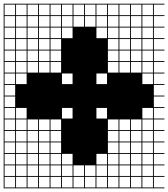

<svg xmlns="http://www.w3.org/2000/svg" viewBox="-20 -900 915 1045"><path d="M0 125V-879.8H875V-875H817.3V-817.3H875V-812.5H817.3V-754.8H875V-750H817.3V-692.3H875V-687.5H817.3V-629.8H875V-625H817.3V-567.3H875V-562.5H817.3V-504.8H875V-500H817.3V-442.3H875V-437.5H817.3V-379.8H875V-375H817.3V-317.3H875V-312.5H817.3V-254.8H875V-250H817.3V-192.3H875V-187.5H817.3V-129.8H875V-125H817.3V-67.3H875V-62.5H817.3V-4.8H875V0H817.3V57.7H875V62.5H817.3V120.2H875V125ZM754.8 -817.3H812.5V-875H754.8ZM254.8 -817.3H312.5V-875H254.8ZM317.3 -817.3H375V-875H317.3ZM192.3 -817.3H250V-875H192.3ZM379.8 -817.3H437.5V-875H379.8ZM442.3 -817.3H500V-875H442.3ZM692.3 -817.3H750V-875H692.3ZM129.8 -817.3H187.5V-875H129.8ZM504.8 -817.3H562.5V-875H504.8ZM67.3 -817.3H125V-875H67.3ZM567.3 -817.3H625V-875H567.3ZM629.8 -817.3H687.5V-875H629.8ZM4.8 -817.3H62.5V-875H4.8ZM567.3 -754.8H625V-812.5H567.3ZM4.8 -754.8H62.5V-812.5H4.8ZM254.8 -754.8H312.5V-812.5H254.8ZM754.8 -754.8H812.5V-812.5H754.8ZM629.8 -754.8H687.5V-812.5H629.8ZM317.3 -754.8H375V-812.5H317.3ZM192.3 -754.8H250V-812.5H192.3ZM379.8 -754.8H437.5V-812.5H379.8ZM442.3 -754.8H500V-812.5H442.3ZM67.3 -754.8H125V-812.5H67.3ZM504.8 -754.8H562.5V-812.5H504.8ZM692.3 -754.8H750V-812.5H692.3ZM129.8 -754.8H187.5V-812.5H129.8ZM4.8 -692.3H62.5V-750H4.8ZM254.8 -692.3H312.5V-750H254.8ZM629.8 -692.3H687.5V-750H629.8ZM317.3 -692.3H375V-750H317.3ZM754.8 -692.3H812.5V-750H754.8ZM192.3 -692.3H250V-750H192.3ZM67.3 -692.3H125V-750H67.3ZM504.8 -692.3H562.5V-750H504.8ZM567.3 -692.3H625V-750H567.3ZM129.8 -692.3H187.5V-750H129.8ZM692.3 -692.3H750V-750H692.3ZM129.8 -629.8H187.5V-687.5H129.8ZM567.3 -629.8H625V-687.5H567.3ZM4.8 -629.8H62.5V-687.5H4.8ZM692.3 -629.8H750V-687.5H692.3ZM67.3 -629.8H125V-687.5H67.3ZM192.3 -629.8H250V-687.5H192.3ZM754.8 -629.8H812.5V-687.5H754.8ZM629.8 -629.8H687.5V-687.5H629.8ZM254.8 -629.8H312.5V-687.5H254.8ZM129.8 -567.3H187.5V-625H129.8ZM567.3 -567.3H625V-625H567.3ZM754.8 -567.3H812.5V-625H754.8ZM67.3 -567.3H125V-625H67.3ZM192.3 -567.3H250V-625H192.3ZM692.3 -567.3H750V-625H692.3ZM629.8 -567.3H687.5V-625H629.8ZM4.8 -567.3H62.5V-625H4.8ZM254.8 -567.3H312.5V-625H254.8ZM129.8 -504.8H187.5V-562.5H129.8ZM567.3 -504.8H625V-562.5H567.3ZM754.8 -504.8H812.5V-562.5H754.8ZM192.3 -504.8H250V-562.5H192.3ZM67.3 -504.8H125V-562.5H67.3ZM629.8 -504.8H687.5V-562.5H629.8ZM4.8 -504.8H62.5V-562.5H4.8ZM692.3 -504.8H750V-562.5H692.3ZM254.8 -504.8H312.5V-562.5H254.8ZM375 -500H317.3V-442.3H375ZM67.3 -442.3H125V-500H67.3ZM754.8 -442.3H812.5V-500H754.8ZM504.8 -442.3H562.5V-500H504.8ZM4.8 -442.3H62.5V-500H4.8ZM4.8 -379.8H62.5V-437.5H4.8ZM4.8 -317.3H62.5V-375H4.8ZM67.3 -254.8H125V-312.5H67.3ZM317.3 -254.8H375V-312.5H317.3ZM754.8 -254.8H812.5V-312.5H754.8ZM4.8 -254.8H62.5V-312.5H4.8ZM504.8 -254.8H562.5V-312.5H504.8ZM692.3 -192.3H750V-250H692.3ZM629.8 -192.3H687.5V-250H629.8ZM254.8 -192.3H312.5V-250H254.8ZM754.8 -192.3H812.5V-250H754.8ZM567.3 -192.3H625V-250H567.3ZM67.3 -192.3H125V-250H67.3ZM192.3 -192.3H250V-250H192.3ZM129.8 -192.3H187.5V-250H129.8ZM4.8 -192.3H62.5V-250H4.8ZM254.8 -129.8H312.5V-187.5H254.8ZM692.3 -129.8H750V-187.5H692.3ZM192.3 -129.8H250V-187.5H192.3ZM67.3 -129.8H125V-187.5H67.3ZM567.3 -129.8H625V-187.5H567.3ZM754.8 -129.8H812.5V-187.5H754.8ZM129.8 -129.8H187.5V-187.5H129.8ZM4.8 -129.8H62.5V-187.5H4.8ZM629.8 -129.8H687.5V-187.5H629.8ZM192.3 -67.3H250V-125H192.3ZM692.3 -67.3H750V-125H692.3ZM67.3 -67.3H125V-125H67.3ZM754.8 -67.3H812.5V-125H754.8ZM567.3 -67.3H625V-125H567.3ZM129.8 -67.3H187.5V-125H129.8ZM4.8 -67.3H62.5V-125H4.8ZM254.8 -67.3H312.5V-125H254.8ZM629.8 -67.3H687.5V-125H629.8ZM317.3 -4.8H375V-62.5H317.3ZM629.8 -4.8H687.5V-62.5H629.8ZM129.8 -4.8H187.5V-62.5H129.8ZM567.3 -4.8H625V-62.5H567.3ZM4.8 -4.8H62.5V-62.5H4.8ZM67.3 -4.8H125V-62.5H67.3ZM692.3 -4.8H750V-62.5H692.3ZM254.8 -4.8H312.5V-62.5H254.8ZM504.8 -4.8H562.5V-62.5H504.8ZM192.3 -4.8H250V-62.5H192.3ZM754.8 -4.8H812.5V-62.5H754.8ZM629.8 57.7H687.5V0H629.8ZM4.8 57.7H62.5V0H4.8ZM129.8 57.7H187.5V0H129.8ZM567.3 57.7H625V0H567.3ZM67.3 57.7H125V0H67.3ZM317.3 57.7H375V0H317.3ZM692.3 57.7H750V0H692.3ZM192.3 57.7H250V0H192.3ZM254.8 57.7H312.5V0H254.8ZM504.8 57.7H562.5V0H504.8ZM379.8 57.7H437.5V0H379.8ZM442.3 57.7H500V0H442.3ZM754.8 57.7H812.5V0H754.8ZM754.8 120.2H812.5V62.5H754.8ZM442.3 120.2H500V62.5H442.3ZM504.8 120.2H562.5V62.5H504.8ZM379.8 120.2H437.5V62.5H379.8ZM254.8 120.2H312.5V62.5H254.8ZM67.3 120.2H125V62.5H67.3ZM192.3 120.2H250V62.5H192.3ZM692.3 120.2H750V62.5H692.3ZM317.3 120.2H375V62.5H317.3ZM567.3 120.2H625V62.5H567.3ZM129.8 120.2H187.5V62.5H129.8ZM4.8 120.2H62.5V62.5H4.8ZM629.8 120.2H687.5V62.5H629.8Z"/></svg>

Font: Yarndings 12 Charted
Style: Regular
Weight: 400
Designer: Sarah Cadigan-Fried
Version: Version 1.000; ttfautohint (v1.8.4.7-5d5b)